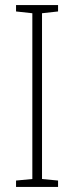

<svg xmlns="http://www.w3.org/2000/svg" viewBox="-20 -800 291 754"><path d="M208 -66V-91L145 -97V-748L208 -755V-780H43V-755L107 -748V-97L43 -91V-66Z"/></svg>

Font: Noto Sans Malayalam UI Condensed ExtraLight
Style: Regular
Weight: 200
Width: 3
Designer: Jelle Bosma - Monotype Design Team
Foundry: Monotype Imaging Inc.
Version: Version 2.104